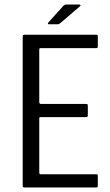

<svg xmlns="http://www.w3.org/2000/svg" viewBox="-20 -826 486 846"><path d="M88 0Q80 0 80 -7V-665Q80 -673 88 -673H403Q409 -673 410 -671.5Q411 -670 411 -665V-623Q411 -617 409.5 -615.5Q408 -614 403 -614H160Q155 -614 154 -612.5Q153 -611 153 -607V-376Q153 -372 155 -370Q157 -368 160 -368H358Q364 -368 365.5 -366.5Q367 -365 367 -358V-320Q367 -314 365.5 -312Q364 -310 358 -310H160Q155 -310 154 -308.5Q153 -307 153 -303V-67Q153 -63 154 -60.5Q155 -58 160 -58H402Q409 -58 410 -56.5Q411 -55 411 -49V-10Q411 -3 409.5 -1.5Q408 0 402 0ZM234 -719H196Q191 -719 191 -722Q191 -725 194 -728L258 -799Q262 -803 264.5 -804.5Q267 -806 272 -806H330Q333 -806 334.5 -803.5Q336 -801 333 -799L248 -726Q244 -723 241 -721Q238 -719 234 -719Z"/></svg>

Font: Glory Thin
Style: Regular
Weight: 400
Version: Version 1.011